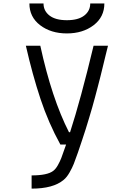

<svg xmlns="http://www.w3.org/2000/svg" viewBox="-20 -937 707 1134"><path d="M513 -916.7H596.4Q596.4 -836.6 532.9 -788.1Q469.4 -739.6 375 -739.6Q280.6 -739.6 217.1 -788.1Q153.6 -836.6 153.6 -916.7H237Q237 -872.4 272.5 -845.1Q307.9 -817.7 375 -817.7Q442.1 -817.7 477.5 -845.1Q513 -872.4 513 -916.7ZM393.9 -156.2Q455.7 -346.4 532.6 -666.7H617.8Q614.6 -654.3 602.5 -605.1Q590.5 -556 587.2 -542Q584 -528 572.9 -484Q561.8 -440.1 557 -422.2Q552.1 -404.3 541.7 -364.3Q531.2 -324.2 524.4 -301.4Q517.6 -278.6 506.5 -240.9Q495.4 -203.1 486 -173.8Q476.6 -144.5 464.5 -108.1Q452.5 -71.6 440.1 -35.8Q424.5 8.5 415.7 30.9Q406.9 53.4 390.6 82Q374.3 110.7 355.5 125.7Q294.3 177.1 166.7 177.1V99Q259.8 99 294.3 72.3Q309.2 61.2 321.9 38.4Q334.6 15.6 342.1 -3.9Q349.6 -23.4 370.4 -83.3H336.6Q266.3 -210.9 219.1 -352.9Q171.9 -494.8 132.8 -666.7H218.1Q285.8 -355.5 387.4 -156.2Z"/></svg>

Font: Monoid
Style: Regular
Weight: 400
Width: 4
Monospace: yes
Designer: Andreas Larsen (@larsenwork)
Version: Version 0.61